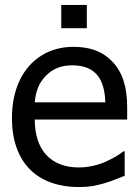

<svg xmlns="http://www.w3.org/2000/svg" viewBox="-20 -752 566 785"><path d="M335 -731.9H230.5V-636.7H335ZM303.2 12.7C324.2 12.7 342.8 11.2 358.4 8.8C390.1 2.9 420.4 -5.9 449.7 -17.6L489.7 -33.2V-133.3H484.4C466.3 -118.7 442.9 -105 414.1 -91.8C380.9 -76.7 341.3 -67.4 302.2 -67.4C188.5 -67.4 122.1 -137.7 122.1 -263.2H500V-313C500 -398.4 480 -457.5 439.5 -500C400.4 -541 349.6 -560.5 281.2 -560.5C231.4 -560.5 187.5 -548.8 149.4 -524.9C73.2 -477.5 28.8 -386.7 28.8 -269.5C28.8 -89.8 129.4 12.7 303.2 12.7ZM122.1 -333.5C126 -379.9 139.6 -413.1 167 -441.9C195.8 -470.7 228.5 -484.9 275.9 -484.9C322.8 -484.9 357.4 -470.7 379.4 -442.9C398.9 -418 409.2 -381.8 410.6 -333.5Z"/></svg>

Font: SG Kara
Style: Regular
Weight: 400
Designer: Damoon Khanjanzadeh
Version: Version 1.000